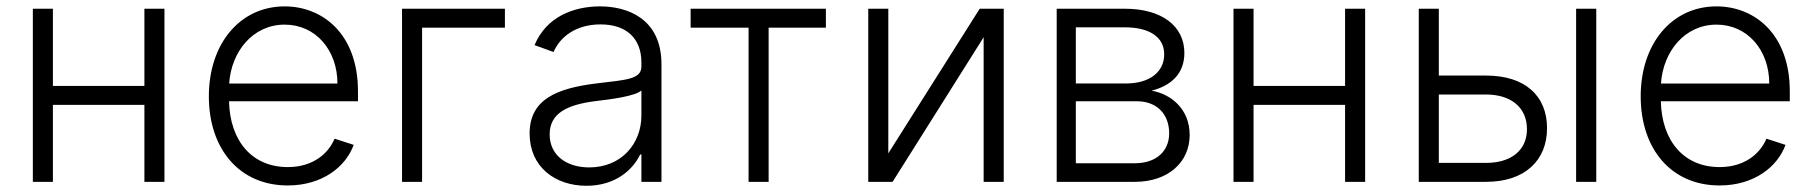

<svg xmlns="http://www.w3.org/2000/svg" viewBox="-20 -573 5715 605"><path d="M146.7 -545.5H83.5V0H146.7V-242.5H435V0H498.2V-545.5H435V-302.2H146.7Z M886.7 11.4C996.1 11.4 1069.6 -47.9 1094.5 -116.5L1034.4 -136C1013.5 -87 964.1 -46.5 886.7 -46.5C775.2 -46.5 704.5 -127.8 701.7 -253.9H1108V-285.2C1108 -467.3 995.4 -552.9 877.1 -552.9C735.8 -552.9 638.1 -434.7 638.1 -269.5C638.1 -104 734 11.4 886.7 11.4ZM702.1 -309.7C708.8 -411.2 777.3 -495.4 877.1 -495.4C974.8 -495.4 1043.3 -414.8 1043.3 -309.7Z M1571 -545.5H1246.8V0H1310V-485.8H1571Z M1828.1 12.4C1919 12.4 1974.4 -38 1997.2 -86.3H2001.1V0H2064.3V-370.4C2064.3 -516.7 1954.2 -552.9 1870.7 -552.9C1787.3 -552.9 1701.3 -519.9 1664.4 -430.8L1724.4 -409.1C1744.3 -456 1793.7 -496.1 1872.5 -496.1C1955.3 -496.1 2001.1 -450.6 2001.1 -376.1V-363.3C2001.1 -322.1 1949.9 -321.4 1858.3 -310C1735.1 -294.7 1648.8 -260.3 1648.8 -152.3C1648.8 -47.2 1729 12.4 1828.1 12.4ZM1836.6 -45.5C1765.3 -45.5 1712 -83.5 1712 -149.5C1712 -215.6 1766 -243.3 1858.3 -254.6C1903.1 -259.9 1982.6 -269.9 2001.1 -288V-209.2C2001.1 -119.7 1937.5 -45.5 1836.6 -45.5Z M2156.2 -485.8H2338.8V0H2402V-485.8H2582.4V-545.5H2156.2Z M2779.1 -89.8V-545.5H2715.9V0H2792.6L3079.5 -455.6V0H3142.8V-545.5H3067.1Z M3309.7 0H3555.8C3661.6 0 3728.7 -62.5 3728.7 -147.7C3728.7 -228.3 3671.5 -276.3 3608.7 -287.3C3671.2 -303.3 3712 -341.3 3712 -406.2C3712 -491.1 3640.6 -545.5 3524.5 -545.5H3309.7ZM3370 -58.6V-253.9H3562.9C3624.3 -253.9 3664.1 -214.1 3664.1 -153.1C3664.1 -95.5 3622.2 -58.6 3555.8 -58.6ZM3370 -310V-486.9H3524.5C3602.6 -486.9 3648.4 -455.6 3648.4 -402.3C3648.8 -345.9 3601.9 -310 3528.4 -310Z M3930 -545.5H3866.8V0H3930V-242.5H4218.4V0H4281.6V-545.5H4218.4V-302.2H3930Z M4513.8 -334.9V-545.5H4450.6V0H4662.6C4785.2 0 4854.8 -67.8 4854.8 -169C4854.8 -271 4785.5 -334.9 4662.6 -334.9ZM4513.8 -275.2H4662.6C4739.7 -275.2 4791.5 -235.4 4791.5 -166.2C4791.5 -97.7 4739.7 -59.7 4662.6 -59.7H4513.8ZM4946.4 0H5009.9V-545.5H4946.4Z M5398.4 11.4C5507.8 11.4 5581.3 -47.9 5606.2 -116.5L5546.2 -136C5525.2 -87 5475.9 -46.5 5398.4 -46.5C5286.9 -46.5 5216.3 -127.8 5213.4 -253.9H5619.7V-285.2C5619.7 -467.3 5507.1 -552.9 5388.8 -552.9C5247.5 -552.9 5149.9 -434.7 5149.9 -269.5C5149.9 -104 5245.7 11.4 5398.4 11.4ZM5213.8 -309.7C5220.5 -411.2 5289.1 -495.4 5388.8 -495.4C5486.5 -495.4 5555 -414.8 5555 -309.7Z"/></svg>

Font: Karasuma Gothic
Style: Light
Weight: 300
Designer: Rasmus Andersson / Ryoko Nishizuka
Foundry: rsms
Version: Version 1.00